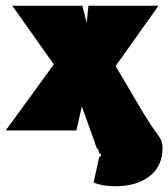

<svg xmlns="http://www.w3.org/2000/svg" viewBox="-41 -456 588 671"><path d="M286 182 306 92Q314 90 312 89.5Q310 89 309 89Q313 89 313 87Q313 85 309.5 82Q306 79 305 78Q305 69 300 64.5Q295 60 290 41L245 -84L226 0H-21L147 -231L2 -436H247L262 -376L268 -436H513L363 -225L463 -56Q477 -33 486.5 -19Q496 -5 502 3Q517 23 522 34Q527 45 527 62Q527 124 482 159.5Q437 195 361 195Q318 195 286 182Z"/></svg>

Font: Ysabeau Black
Style: Regular
Weight: 900
Designer: Christian Thalmann (Catharsis Fonts)
Version: Version 0.003